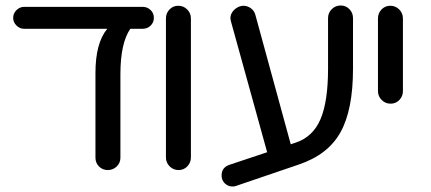

<svg xmlns="http://www.w3.org/2000/svg" viewBox="-20 -615 1571 700"><path d="M500 -590Q517 -590 529 -578.5Q541 -567 541 -550Q541 -533 529 -521.5Q517 -510 500 -510H455Q419 -457 419 -345V-40Q419 -21 405.5 -8Q392 5 373 5Q354 5 341 -8Q328 -21 328 -40V-349Q328 -458 371 -510H68Q52 -510 40 -522Q28 -534 28 -550Q28 -566 40 -578Q52 -590 68 -590Z M676 -548V-41Q676 -22 663 -8.5Q650 5 631 5Q612 5 598.5 -8.5Q585 -22 585 -41V-548Q585 -567 598 -580.5Q611 -594 630 -594Q649 -594 662.5 -580.5Q676 -567 676 -548Z M1267 -549V-364Q1267 -215 1221.5 -133Q1176 -51 1069 -15L843 62Q836 65 828 65Q815 65 804.5 57.5Q794 50 790 38Q788 34 788 24Q788 -4 816 -14L954 -60L822 -537Q820 -545 820 -548Q820 -563 830 -575Q840 -587 855 -592Q863 -594 867 -594Q882 -594 894.5 -585Q907 -576 911 -561L1040 -89L1058 -95Q1121 -116 1148.5 -180.5Q1176 -245 1176 -364V-549Q1176 -568 1189.5 -581.5Q1203 -595 1222 -595Q1241 -595 1254 -581.5Q1267 -568 1267 -549Z M1449 -548V-283Q1449 -264 1436 -250.5Q1423 -237 1404 -237Q1385 -237 1371.5 -250.5Q1358 -264 1358 -283V-548Q1358 -567 1371 -580.5Q1384 -594 1403 -594Q1422 -594 1435.5 -580.5Q1449 -567 1449 -548Z"/></svg>

Font: VarelaRound
Style: Regular
Weight: 400
Designer: Joe Prince, Avraham Cornfeld
Foundry: Joe Prince, Avraham Cornfeld
Version: Version 2.000;PS 002.000;hotconv 1.0.88;makeotf.lib2.5.64775